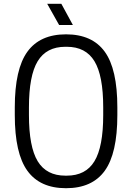

<svg xmlns="http://www.w3.org/2000/svg" viewBox="-20 -970 689 1001"><path d="M324.2 11.2Q188.5 11.2 122.8 -79.6Q57.1 -170.4 57.1 -370.1V-410.2Q57.1 -609.9 122.8 -700.4Q188.5 -791 324.2 -791Q460.4 -791 526.1 -700.4Q591.8 -609.9 591.8 -410.2V-370.1Q591.8 -170.4 526.1 -79.6Q460.4 11.2 324.2 11.2ZM320.8 -54.2H328.1Q426.8 -54.2 472.4 -129.4Q518.1 -204.6 518.1 -370.1V-410.2Q518.1 -575.7 472.4 -650.9Q426.8 -726.1 328.1 -726.1H320.8Q222.2 -726.1 176.5 -650.9Q130.9 -575.7 130.9 -410.2V-370.1Q130.9 -204.6 176.5 -129.4Q222.2 -54.2 320.8 -54.2ZM226.1 -950.2H299.8L359.9 -839.8H288.1Z"/></svg>

Font: Cooper Hewitt
Style: Book
Weight: 705
Designer: Village Type and Design LLC
Foundry: Cooper Hewitt Smithsonian Design Museum
Version: 1.000